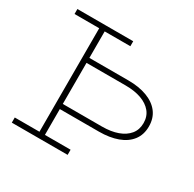

<svg xmlns="http://www.w3.org/2000/svg" viewBox="-151 -845 1013 1004"><g transform="rotate(30 355.5 -343.0)"><path d="M199 -187V-218H458Q513 -218 553 -232.5Q593 -247 615.5 -274.5Q638 -302 638 -342Q638 -382 615.5 -409.5Q593 -437 553 -451.5Q513 -466 458 -466H199V-496H458Q522 -496 570 -478Q618 -460 644.5 -425.5Q671 -391 671 -341Q671 -291 644.5 -256.5Q618 -222 570 -204.5Q522 -187 458 -187ZM40 0V-31H199H209H377V0ZM189 -18V-671H222V-18ZM40 -656V-686H377V-656H210H196Z"/></g></svg>

Font: BioRhyme ExtraLight
Style: Regular
Weight: 250
Designer: Aoife Mooney
Foundry: Aoife Mooney Type
Version: Version 1.600;gftools[0.9.33]